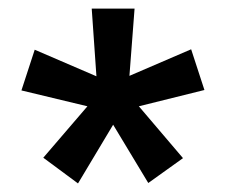

<svg xmlns="http://www.w3.org/2000/svg" viewBox="-20 -742 528 448"><path d="M30 -531 61 -626 205 -564 194 -722H294L282 -565L426 -627L457 -532L304 -494L407 -373L326 -315L244 -451L162 -314L81 -374L184 -494Z"/></svg>

Font: Mozilla Text ExtraLight
Style: Regular
Weight: 200
Designer: Studio DRAMA
Foundry: Studio DRAMA
Version: Version 1.000